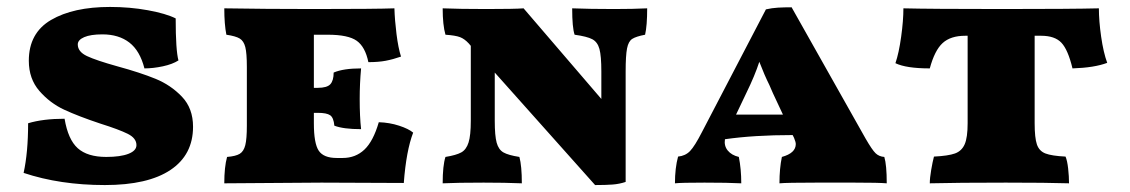

<svg xmlns="http://www.w3.org/2000/svg" viewBox="-20 -526 3254 553"><path d="M48 -28Q61 -87 61 -171Q104 -184 166 -184Q176 -124 204 -99Q232 -74 286 -74Q327 -74 350 -83Q373 -92 373 -108Q373 -128 348 -140.5Q323 -153 269 -170Q206 -191 165 -210Q124 -229 93.5 -264Q63 -299 63 -351Q63 -431 127 -468.5Q191 -506 297 -506Q354 -506 406 -496.5Q458 -487 486 -473Q486 -381 494 -352Q477 -341 449 -335Q421 -329 396 -329Q383 -380 352.5 -403.5Q322 -427 275 -427Q241 -427 222.5 -419Q204 -411 204 -398Q204 -377 230.5 -364.5Q257 -352 318 -335Q384 -317 428 -299Q472 -281 504 -247.5Q536 -214 536 -161Q536 -80 471 -36.5Q406 7 282 7Q153 7 48 -28Z M1170 -144Q1150 -92 1143 1L906 0L626 2Q626 -45 634 -74Q659 -76 670.5 -83Q682 -90 686.5 -108Q691 -126 691 -164V-333Q691 -373 686.5 -390.5Q682 -408 670.5 -415Q659 -422 632 -426Q626 -456 626 -502Q744 -500 883 -500Q1063 -500 1116 -502Q1117 -468 1122 -428Q1127 -388 1135 -363Q1112 -355 1091 -351Q1070 -347 1041 -347Q1032 -391 1007.5 -408.5Q983 -426 924 -426H884V-273H895Q922 -273 931.5 -283.5Q941 -294 941 -317Q969 -329 1020 -329Q1016 -285 1016 -241Q1016 -190 1020 -154Q969 -154 943 -164Q941 -187 931 -194Q921 -201 895 -201H884V-171Q884 -113 898 -92Q912 -71 950 -71H967Q1004 -71 1029.5 -95Q1055 -119 1071 -174Q1102 -173 1129.5 -164Q1157 -155 1170 -144Z M1844 -502Q1844 -452 1838 -426Q1812 -421 1801 -414Q1790 -407 1786 -386.5Q1782 -366 1782 -320V-2Q1764 4 1744.5 5.5Q1725 7 1694 7L1405 -317V-178Q1405 -135 1410.5 -115Q1416 -95 1430 -87Q1444 -79 1476 -74Q1483 -48 1483 2Q1435 0 1373 0Q1297 0 1255 2Q1255 -49 1263 -74Q1294 -79 1308.5 -87Q1323 -95 1329.5 -115.5Q1336 -136 1336 -178V-394L1330 -401Q1318 -414 1305 -419Q1292 -424 1263 -426Q1255 -454 1255 -502Q1303 -500 1381 -500Q1463 -500 1488 -502L1712 -241V-320Q1712 -365 1706.5 -385Q1701 -405 1686 -413Q1671 -421 1635 -426Q1628 -446 1628 -502Q1678 -500 1749 -500Q1804 -500 1844 -502Z M2534 2Q2511 0 2441 0H2389H2330Q2247 0 2225 2Q2225 -41 2232 -74Q2272 -85 2272 -111Q2272 -117 2267 -129L2263 -137Q2152 -137 2068 -125Q2065 -106 2076 -92.5Q2087 -79 2108 -74Q2115 -39 2115 2Q2077 0 2009 0Q1942 0 1924 2Q1924 -42 1933 -75Q1954 -77 1967.5 -91Q1981 -105 2002 -146L2186 -499Q2203 -503 2221 -504Q2239 -505 2260 -505L2473 -127Q2492 -94 2502 -84.5Q2512 -75 2527 -74Q2534 -51 2534 2ZM2235 -196 2206 -258 2196 -281Q2182 -309 2167 -348Q2154 -308 2130 -259L2100 -196Z M2960 -423V-171Q2960 -129 2966.5 -110Q2973 -91 2991 -84Q3009 -77 3049 -75Q3054 -63 3056.5 -40.5Q3059 -18 3059 2Q2995 0 2877 0Q2738 0 2658 2Q2658 -13 2662 -36.5Q2666 -60 2670 -75Q2711 -77 2730.5 -84Q2750 -91 2758.5 -110.5Q2767 -130 2767 -171V-423H2760Q2718 -423 2695 -402Q2672 -381 2658 -329Q2590 -329 2559 -344Q2569 -373 2575.5 -420Q2582 -467 2582 -502Q2661 -500 2867 -500Q3067 -500 3145 -502Q3145 -466 3151.5 -420.5Q3158 -375 3169 -345Q3132 -331 3069 -329Q3056 -383 3037 -403Q3018 -423 2979 -423Z"/></svg>

Font: Vollkorn SC Black
Style: Regular
Weight: 900
Designer: Friedrich Althausen
Foundry: Friedrich Althausen
Version: Version 4.015